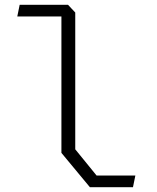

<svg xmlns="http://www.w3.org/2000/svg" viewBox="-20 -785 660 805"><path d="M237.5 -144V-734L256.5 -716H52.5L62.5 -765H265L295.5 -732.5V-159L385 -49H547.5L537.5 0H357Z"/></svg>

Font: Monaspace Krypton Var
Style: Regular
Weight: 400
Designer: Riley Cran and the Lettermatic Team
Version: Version 1.101 (Monaspace Krypton Var)